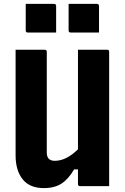

<svg xmlns="http://www.w3.org/2000/svg" viewBox="-20 -955 640 985"><path d="M205 10Q132 10 96 -35.5Q60 -81 60 -158V-700H209Q220 -700 220 -689V-172Q220 -130 261 -130Q320 -130 380 -189V-700H529Q540 -700 540 -689V0H391Q380 0 380 -11V-86H360Q332 -37 296 -13.5Q260 10 205 10ZM112 -935H257Q268 -935 268 -924V-788H123Q112 -788 112 -799ZM332 -935H477Q488 -935 488 -924V-788H343Q332 -788 332 -799Z"/></svg>

Font: Recursive Mn Lnr St XBd
Style: Regular
Weight: 800
Monospace: yes
Version: Version 1.079;hotconv 1.0.112;makeotfexe 2.5.65598; ttfautoh